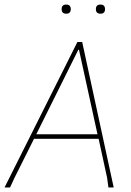

<svg xmlns="http://www.w3.org/2000/svg" viewBox="-28 -821 572 841"><path d="M242 -781Q242 -801 262 -801Q282 -801 282 -781Q282 -761 262 -761Q242 -761 242 -781ZM392 -781Q392 -801 412 -801Q432 -801 432 -781Q432 -761 412 -761Q392 -761 392 -781ZM332 -637 470 0H447L441 -43L404 -213H121L36 -43L16 0H-8L311 -637ZM315 -603 131 -233H399L318 -603Z"/></svg>

Font: Alegreya Sans SC Thin
Style: Italic
Weight: 100
Italic angle: -7°
Designer: Juan Pablo del Peral
Foundry: Huerta Tipografica
Version: Version 2.007